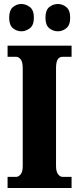

<svg xmlns="http://www.w3.org/2000/svg" viewBox="-20 -943 395 963"><path d="M18 0V-56H62Q73 -56 83.5 -68.5Q94 -81 94 -109V-601Q94 -633 83.5 -645.5Q73 -658 62 -658H18V-714H339V-658H293Q278 -658 269.5 -645Q261 -632 261 -600V-110Q261 -83 271 -69.5Q281 -56 293 -56H339V0ZM271 -786Q246 -786 227 -801.5Q208 -817 208 -854Q208 -892 227 -907.5Q246 -923 271 -923Q293 -923 312.5 -907.5Q332 -892 332 -854Q332 -817 312.5 -801.5Q293 -786 271 -786ZM87 -786Q64 -786 45 -801.5Q26 -817 26 -854Q26 -892 45 -907.5Q64 -923 87 -923Q110 -923 130 -907.5Q150 -892 150 -854Q150 -817 130 -801.5Q110 -786 87 -786Z"/></svg>

Font: Noto Serif Armenian ExtraCondensed Black
Style: Regular
Weight: 900
Width: 2
Designer: Monotype Design Team
Foundry: Monotype Imaging Inc.
Version: Version 2.008; ttfautohint (v1.8.4.7-5d5b)